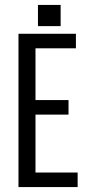

<svg xmlns="http://www.w3.org/2000/svg" viewBox="-20 -759 355 779"><path d="M124 -59H295V0H55V-622H288V-563H124V-353H258V-294H124ZM226 -739V-653H134V-739Z"/></svg>

Font: Teko Light
Style: Regular
Weight: 300
Designer: Manushi Parikh, Jonny Pinhorn
Foundry: Indian Type Foundry
Version: Version 1.105;PS 1.0;hotconv 1.0.78;makeotf.lib2.5.61930; tt